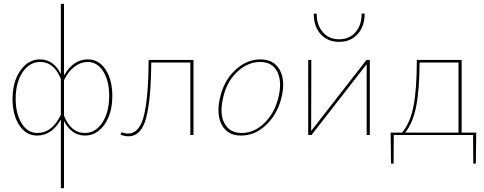

<svg xmlns="http://www.w3.org/2000/svg" viewBox="-20 -732 2624 1041"><path d="M456 -410Q517 -410 553 -354Q589 -298 589 -212Q589 -118 547 -57.5Q505 3 441 3Q368 3 327 -76V288L310 289V-84Q260 3 181 3Q121 3 84.5 -53Q48 -109 48 -195Q48 -289 90.5 -349.5Q133 -410 197 -410Q270 -410 310 -331V-710L327 -712V-323Q377 -410 456 -410ZM183 -11Q262 -11 310 -109V-304Q273 -396 198 -396Q140 -396 102.5 -340.5Q65 -285 65 -196Q65 -115 97.5 -63Q130 -11 183 -11ZM440 -11Q498 -11 535 -67.5Q572 -124 572 -212Q572 -293 540 -344.5Q508 -396 455 -396Q418 -396 384 -370.5Q350 -345 327 -297V-105Q364 -11 440 -11Z M1029 -407V0H1012V-393H800Q799 -197 773 -95Q747 7 676 7Q656 7 633 -2L639 -15Q658 -8 674 -8Q738 -8 761.5 -110Q785 -212 786 -407Z M1287 3Q1216 3 1184.5 -51.5Q1153 -106 1171 -194Q1191 -291 1253.5 -350.5Q1316 -410 1392 -410Q1463 -410 1495 -355.5Q1527 -301 1509 -215Q1489 -120 1427 -58.5Q1365 3 1287 3ZM1291 -11Q1361 -11 1417.5 -69Q1474 -127 1492 -215Q1509 -295 1482 -345.5Q1455 -396 1390 -396Q1322 -396 1264 -340.5Q1206 -285 1188 -194Q1170 -110 1198.5 -60.5Q1227 -11 1291 -11Z M1819 -505Q1756 -505 1718.5 -547Q1681 -589 1681 -658H1697Q1697 -596 1730.5 -557.5Q1764 -519 1819 -519Q1874 -519 1907.5 -557.5Q1941 -596 1941 -659L1957 -658Q1957 -589 1919 -547Q1881 -505 1819 -505ZM1985 -407V0H1968V-384L1669 0H1651V-407H1668L1667 -22L1967 -407Z M2562 -13 2560 155H2546L2545 0H2115L2114 155H2100L2098 -13H2160Q2204 -65 2222 -157Q2240 -249 2240 -407H2483V-13ZM2177 -13H2466V-393H2255Q2254 -242 2236 -153Q2218 -64 2177 -13Z"/></svg>

Font: EauTestText Thin
Style: Italic
Weight: 250
Italic angle: -12°
Designer: Christian Thalmann (Catharsis Fonts)
Version: Version 0.001;PS 000.001;hotconv 1.0.88;makeotf.lib2.5.64775